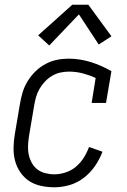

<svg xmlns="http://www.w3.org/2000/svg" viewBox="-20 -787 540 815"><path d="M211 8Q182 8 154 2Q126 -4 104 -18.5Q82 -33 66.5 -55.5Q51 -78 44 -104.5Q37 -131 37.5 -160Q38 -189 43 -218L65 -348Q69 -372 76.5 -396.5Q84 -421 98 -443.5Q112 -466 131 -484.5Q150 -503 173.5 -515.5Q197 -528 221.5 -533Q246 -538 272 -538Q296 -538 320.5 -534Q345 -530 367 -523Q389 -516 410.5 -506.5Q432 -497 453 -485L430 -350H369L386 -456Q360 -468 331.5 -475.5Q303 -483 273 -483Q254 -483 236 -479Q218 -475 201 -465Q184 -455 170.5 -440.5Q157 -426 147.5 -409.5Q138 -393 133 -375Q128 -357 125 -339L103 -209Q100 -189 99 -169Q98 -149 102 -130.5Q106 -112 115 -95.5Q124 -79 138.5 -68Q153 -57 172 -52Q191 -47 211 -47Q234 -47 258.5 -55Q283 -63 302.5 -79.5Q322 -96 335.5 -117.5Q349 -139 358 -163L415 -143Q403 -111 383 -82Q363 -53 335.5 -32Q308 -11 275.5 -1.5Q243 8 211 8ZM189 -594 142 -637 287 -767H355L453 -633L399 -598L315 -726Z"/></svg>

Font: Iosevka Slab Light
Style: Italic
Weight: 300
Italic angle: -9°
Monospace: yes
Designer: Belleve Invis
Foundry: Belleve Invis
Version: Version 11.1.1; ttfautohint (v1.8.3)